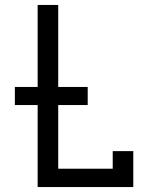

<svg xmlns="http://www.w3.org/2000/svg" viewBox="-20 -755 640 775"><path d="M132 0V-331H40V-404H132V-735H215V-404H334V-331H215V-74H435V-145H518V0Z"/></svg>

Font: Nova
Style: Regular
Weight: 400
Monospace: yes
Designer: Belleve Invis
Foundry: Belleve Invis
Version: Version 24.1.4; ttfautohint (v1.8.4)